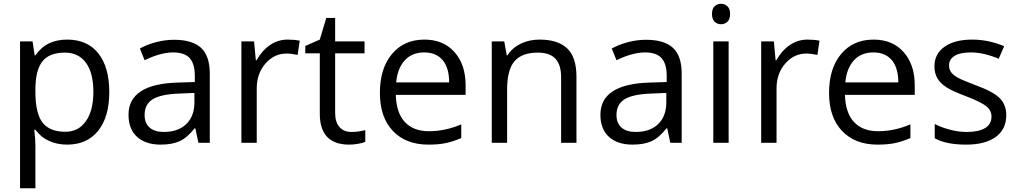

<svg xmlns="http://www.w3.org/2000/svg" viewBox="-20 -754 5380 1014"><path d="M335 9.8Q282.7 9.8 239.5 -9.5Q196.3 -28.8 167 -68.8H161.1Q167 -22 167 20V240.2H85.9V-535.2H151.9L163.1 -461.9H167Q198.2 -505.9 239.7 -525.4Q281.2 -544.9 335 -544.9Q441.4 -544.9 499.3 -472.2Q557.1 -399.4 557.1 -268.1Q557.1 -136.2 498.3 -63.2Q439.5 9.8 335 9.8ZM323.2 -476.1Q241.2 -476.1 204.6 -430.7Q168 -385.3 167 -286.1V-268.1Q167 -155.3 204.6 -106.7Q242.2 -58.1 325.2 -58.1Q394.5 -58.1 433.8 -114.3Q473.1 -170.4 473.1 -269Q473.1 -369.1 433.8 -422.6Q394.5 -476.1 323.2 -476.1Z M1027.8 0 1011.7 -76.2H1007.8Q967.8 -25.9 928 -8.1Q888.2 9.8 828.6 9.8Q749 9.8 703.9 -31.2Q658.7 -72.3 658.7 -147.9Q658.7 -310.1 918 -317.9L1008.8 -320.8V-354Q1008.8 -417 981.7 -447Q954.6 -477.1 895 -477.1Q828.1 -477.1 743.7 -436L718.8 -498Q758.3 -519.5 805.4 -531.7Q852.5 -543.9 899.9 -543.9Q995.6 -543.9 1041.7 -501.5Q1087.9 -459 1087.9 -365.2V0ZM844.7 -57.1Q920.4 -57.1 963.6 -98.6Q1006.8 -140.1 1006.8 -214.8V-263.2L925.8 -259.8Q829.1 -256.3 786.4 -229.7Q743.7 -203.1 743.7 -147Q743.7 -103 770.3 -80.1Q796.9 -57.1 844.7 -57.1Z M1499 -544.9Q1534.7 -544.9 1563 -539.1L1551.8 -463.9Q1518.6 -471.2 1493.2 -471.2Q1428.2 -471.2 1382.1 -418.5Q1335.9 -365.7 1335.9 -287.1V0H1254.9V-535.2H1321.8L1331.1 -436H1335Q1364.7 -488.3 1406.7 -516.6Q1448.7 -544.9 1499 -544.9Z M1835.9 -57.1Q1857.4 -57.1 1877.4 -60.3Q1897.5 -63.5 1909.2 -66.9V-4.9Q1896 1.5 1870.4 5.6Q1844.7 9.8 1824.2 9.8Q1668.9 9.8 1668.9 -153.8V-472.2H1592.3V-511.2L1668.9 -544.9L1703.1 -659.2H1750V-535.2H1905.3V-472.2H1750V-157.2Q1750 -108.9 1772.9 -83Q1795.9 -57.1 1835.9 -57.1Z M2242.2 9.8Q2123.5 9.8 2054.9 -62.5Q1986.3 -134.8 1986.3 -263.2Q1986.3 -392.6 2050 -468.8Q2113.8 -544.9 2221.2 -544.9Q2321.8 -544.9 2380.4 -478.8Q2439 -412.6 2439 -304.2V-252.9H2070.3Q2072.8 -158.7 2117.9 -109.9Q2163.1 -61 2245.1 -61Q2331.5 -61 2416 -97.2V-24.9Q2373 -6.3 2334.7 1.7Q2296.4 9.8 2242.2 9.8ZM2220.2 -477.1Q2155.8 -477.1 2117.4 -435.1Q2079.1 -393.1 2072.3 -318.8H2352.1Q2352.1 -395.5 2317.9 -436.3Q2283.7 -477.1 2220.2 -477.1Z M2943.4 0V-346.2Q2943.4 -411.6 2913.6 -443.8Q2883.8 -476.1 2820.3 -476.1Q2736.3 -476.1 2697.3 -430.7Q2658.2 -385.3 2658.2 -280.8V0H2577.1V-535.2H2643.1L2656.2 -461.9H2660.2Q2685.1 -501.5 2730 -523.2Q2774.9 -544.9 2830.1 -544.9Q2926.8 -544.9 2975.6 -498.3Q3024.4 -451.7 3024.4 -349.1V0Z M3520 0 3503.9 -76.2H3500Q3460 -25.9 3420.2 -8.1Q3380.4 9.8 3320.8 9.8Q3241.2 9.8 3196 -31.2Q3150.9 -72.3 3150.9 -147.9Q3150.9 -310.1 3410.2 -317.9L3501 -320.8V-354Q3501 -417 3473.9 -447Q3446.8 -477.1 3387.2 -477.1Q3320.3 -477.1 3235.8 -436L3210.9 -498Q3250.5 -519.5 3297.6 -531.7Q3344.7 -543.9 3392.1 -543.9Q3487.8 -543.9 3533.9 -501.5Q3580.1 -459 3580.1 -365.2V0ZM3336.9 -57.1Q3412.6 -57.1 3455.8 -98.6Q3499 -140.1 3499 -214.8V-263.2L3418 -259.8Q3321.3 -256.3 3278.6 -229.7Q3235.8 -203.1 3235.8 -147Q3235.8 -103 3262.5 -80.1Q3289.1 -57.1 3336.9 -57.1Z M3828.1 0H3747.1V-535.2H3828.1ZM3740.2 -680.2Q3740.2 -708 3753.9 -720.9Q3767.6 -733.9 3788.1 -733.9Q3807.6 -733.9 3821.8 -720.7Q3835.9 -707.5 3835.9 -680.2Q3835.9 -652.8 3821.8 -639.4Q3807.6 -626 3788.1 -626Q3767.6 -626 3753.9 -639.4Q3740.2 -652.8 3740.2 -680.2Z M4244.1 -544.9Q4279.8 -544.9 4308.1 -539.1L4296.9 -463.9Q4263.7 -471.2 4238.3 -471.2Q4173.3 -471.2 4127.2 -418.5Q4081.1 -365.7 4081.1 -287.1V0H4000V-535.2H4066.9L4076.2 -436H4080.1Q4109.9 -488.3 4151.9 -516.6Q4193.8 -544.9 4244.1 -544.9Z M4614.3 9.8Q4495.6 9.8 4427 -62.5Q4358.4 -134.8 4358.4 -263.2Q4358.4 -392.6 4422.1 -468.8Q4485.8 -544.9 4593.3 -544.9Q4693.8 -544.9 4752.4 -478.8Q4811 -412.6 4811 -304.2V-252.9H4442.4Q4444.8 -158.7 4490 -109.9Q4535.2 -61 4617.2 -61Q4703.6 -61 4788.1 -97.2V-24.9Q4745.1 -6.3 4706.8 1.7Q4668.5 9.8 4614.3 9.8ZM4592.3 -477.1Q4527.8 -477.1 4489.5 -435.1Q4451.2 -393.1 4444.3 -318.8H4724.1Q4724.1 -395.5 4689.9 -436.3Q4655.8 -477.1 4592.3 -477.1Z M5294.4 -146Q5294.4 -71.3 5238.8 -30.8Q5183.1 9.8 5082.5 9.8Q4976.1 9.8 4916.5 -23.9V-99.1Q4955.1 -79.6 4999.3 -68.4Q5043.5 -57.1 5084.5 -57.1Q5147.9 -57.1 5182.1 -77.4Q5216.3 -97.7 5216.3 -139.2Q5216.3 -170.4 5189.2 -192.6Q5162.1 -214.8 5083.5 -245.1Q5008.8 -272.9 4977.3 -293.7Q4945.8 -314.5 4930.4 -340.8Q4915 -367.2 4915 -403.8Q4915 -469.2 4968.3 -507.1Q5021.5 -544.9 5114.3 -544.9Q5200.7 -544.9 5283.2 -509.8L5254.4 -443.8Q5173.8 -477.1 5108.4 -477.1Q5050.8 -477.1 5021.5 -459Q4992.2 -440.9 4992.2 -409.2Q4992.2 -387.7 5003.2 -372.6Q5014.2 -357.4 5038.6 -343.8Q5063 -330.1 5132.3 -304.2Q5227.5 -269.5 5261 -234.4Q5294.4 -199.2 5294.4 -146Z"/></svg>

Font: Samim FD
Style: FD
Weight: 400
Foundry: DejaVu fonts team - Redesigned by Saber Rastikerdar
Version: Version 4.0.5